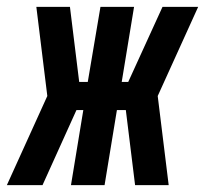

<svg xmlns="http://www.w3.org/2000/svg" viewBox="-62 -540 598 560"><path d="M-42 0 76 -260 44 -520H142L169 -301H194L231 -520H329L293 -301H312L412 -520H516L398 -260L430 0H332L305 -219H279L243 0H145L181 -219H161L62 0Z"/></svg>

Font: Iosevka SS04 Extrabold
Style: Italic
Weight: 800
Italic angle: -9°
Monospace: yes
Designer: Belleve Invis
Foundry: Belleve Invis
Version: Version 19.0.0; ttfautohint (v1.8.4)